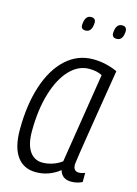

<svg xmlns="http://www.w3.org/2000/svg" viewBox="-113 -786 614 858"><g transform="rotate(15 194.0 -357.0)"><path d="M303 10Q260 10 249 -29Q227 -11 199 -0.5Q171 10 140 10Q83 10 52.5 -32Q22 -74 22 -155Q22 -271 51 -359Q80 -447 133.5 -495.5Q187 -544 258 -544Q289 -544 318.5 -537Q348 -530 371 -519Q352 -404 339.5 -325.5Q327 -247 319 -197.5Q311 -148 307 -120.5Q303 -93 301.5 -82Q300 -71 300 -69Q300 -38 326 -38Q338 -38 354 -44V-2Q331 10 303 10ZM246 -69 312 -485Q289 -498 252 -498Q202 -498 162 -456Q122 -414 99 -338Q76 -262 76 -162Q76 -102 97.5 -70.5Q119 -39 157 -39Q180 -39 204 -47Q228 -55 246 -69ZM334 -659Q311 -659 313 -684Q316 -724 344 -724Q367 -724 365 -698Q362 -659 334 -659ZM190 -659Q167 -659 170 -684Q171 -702 178.5 -713Q186 -724 200 -724Q224 -724 221 -698Q218 -659 190 -659Z"/></g></svg>

Font: Georama SemiCondensed Light
Style: Italic
Weight: 300
Width: 4
Italic angle: -9°
Designer: Jean-Baptiste Levee
Foundry: Production Type
Version: Version 1.000